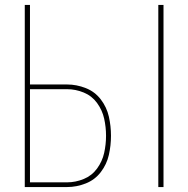

<svg xmlns="http://www.w3.org/2000/svg" viewBox="-20 -755 760 775"><path d="M619 0H640V-735H619ZM80 0H251Q289 0 326 -14.5Q363 -29 387 -60.5Q411 -92 419.5 -130Q428 -168 428 -207Q428 -246 419.5 -284Q411 -322 387 -353.5Q363 -385 326 -399.5Q289 -414 251 -414H101V-735H80ZM251 -19H101V-395H251Q285 -395 318 -381.5Q351 -368 372 -339Q393 -310 400.5 -276Q408 -242 408 -207Q408 -172 400.5 -138Q393 -104 372 -75Q351 -46 318 -32.5Q285 -19 251 -19Z"/></svg>

Font: Iosevka Sparkle Thin
Style: Regular
Weight: 100
Designer: Belleve Invis
Foundry: Belleve Invis
Version: Version 4.5.0; ttfautohint (v1.8.3)